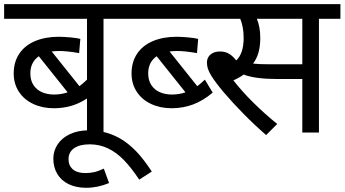

<svg xmlns="http://www.w3.org/2000/svg" viewBox="-20 -642 1669 930"><path d="M307.6 -194.8 168 -369.6Q127 -340.8 127 -286.6Q127 -252.4 142.6 -229.2Q158.2 -206.1 184.1 -195.1Q210 -184.1 241.7 -184.1Q276.9 -184.1 307.6 -194.8ZM585.4 -622.1V-550.8H481.4V0H401.4V-165Q363.3 -140.1 324 -128.9Q284.7 -117.7 240.7 -117.7Q185.1 -117.7 140.6 -138.7Q96.2 -159.7 71.3 -198Q46.4 -236.3 46.4 -286.1Q46.4 -341.8 73.5 -382.1Q100.6 -422.4 150.1 -443.1Q199.7 -463.9 264.6 -463.9Q289.6 -463.9 322.5 -460.7Q355.5 -457.5 369.1 -453.6L363.3 -384.8Q304.2 -395 267.6 -395Q247.6 -395 230.5 -392.6L364.7 -224.6Q380.9 -236.3 401.4 -256.3V-550.8H0V-622.1Z M508.3 244.6Q453.1 267.6 397.9 267.6Q348.6 267.6 312.5 250Q276.4 232.4 257.3 200.2Q238.3 168 238.3 126.5Q238.3 88.9 259 57.4Q279.8 25.9 318.8 7.6Q357.9 -10.7 409.2 -10.7Q456.5 -10.7 497.6 1.5Q538.6 13.7 573 35.6Q607.4 57.6 641.1 92.5Q674.8 127.4 715.3 189L654.3 228Q615.2 169.4 579.6 132.8Q543.9 96.2 503.2 76.7Q462.4 57.1 414.6 57.1Q365.2 57.1 338.6 76.2Q312 95.2 312 128.4Q312 147.5 318.8 160.4Q325.7 173.3 336.9 181.4Q348.1 189.5 362.8 192.9Q377.4 196.3 392.6 196.3Q415 196.3 435.5 191.9Q456.1 187.5 482.9 174.8Z M878.4 -194.8 738.8 -369.6Q697.8 -340.8 697.8 -286.6Q697.8 -252.4 713.4 -229.2Q729 -206.1 754.9 -195.1Q780.8 -184.1 812.5 -184.1Q847.7 -184.1 878.4 -194.8ZM1010.3 -193.4Q963.9 -154.3 915 -136Q866.2 -117.7 811.5 -117.7Q755.9 -117.7 711.4 -138.7Q667 -159.7 642.1 -198Q617.2 -236.3 617.2 -286.1Q617.2 -341.8 644.3 -382.1Q671.4 -422.4 720.9 -443.1Q770.5 -463.9 835.4 -463.9Q860.4 -463.9 893.3 -460.7Q926.3 -457.5 939.9 -453.6L934.1 -384.8Q875 -395 838.4 -395Q818.4 -395 801.3 -392.6L935.5 -224.6Q951.7 -236.3 972.2 -256.3ZM570.8 -550.8V-622.1H986.8V-550.8Z M1205.6 -334Q1232.9 -330.6 1290.5 -330.6H1444.3V-550.8H1224.1Q1240.7 -512.2 1240.7 -457.5Q1240.7 -378.9 1205.6 -334ZM1628.9 -550.8H1524.9V0H1444.3V-259.3H1323.7Q1215.8 -259.3 1160.2 -280.8Q1138.2 -264.6 1110.4 -252.9Q1151.4 -200.2 1206.5 -145.5Q1261.7 -90.8 1322.8 -41.5L1269 12.2Q1213.4 -36.1 1159.2 -91.1Q1105 -146 1063.5 -195.3Q1022 -244.6 1002.4 -276.9Q990.7 -296.9 986.6 -310.5Q982.4 -324.2 982.4 -339.8Q982.4 -353 989 -365Q995.6 -377 1010 -384.8Q1024.4 -392.6 1046.4 -392.6Q1071.3 -392.6 1090.1 -381.1Q1108.9 -369.6 1124 -349.1Q1141.6 -364.7 1150.9 -392.6Q1160.2 -420.4 1160.2 -458Q1160.2 -487.8 1155.3 -512Q1150.4 -536.1 1143.6 -550.8H942.9V-622.1H1628.9Z"/></svg>

Font: NotoSans
Style: Regular
Weight: 400
Designer: Monotype Design team
Foundry: Monotype Imaging Inc.
Version: Version 1.04; ttfautohint (v1.4.1)